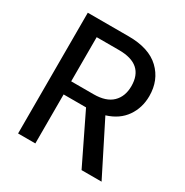

<svg xmlns="http://www.w3.org/2000/svg" viewBox="-162 -832 929 964"><g transform="rotate(30 303.0 -350.0)"><path d="M73 0V-700H310Q428 -700 489 -642Q550 -584 550 -492Q550 -424 514 -372Q478 -320 407 -298L557 0H441L303 -284H173V0ZM303 -360Q375 -360 411 -395Q447 -430 447 -490Q447 -616 303 -616H173V-360Z"/></g></svg>

Font: AWOL-DM Medium
Style: Regular
Weight: 500
Designer: Colophon Foundry, Jonny Pinhorn, Mikhail Sharanda
Foundry: Colophon Foundry
Version: Version 1.000;Glyphs 3.2.3 (3260)